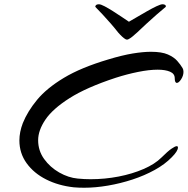

<svg xmlns="http://www.w3.org/2000/svg" viewBox="-20 -829 881 901"><path d="M743 -809Q749 -809 754 -806.5Q759 -804 758 -797Q740 -782 715 -760.5Q690 -739 666 -716.5Q642 -694 624 -677Q611 -665 601 -657Q591 -649 583 -645Q581 -644 579 -643.5Q577 -643 575 -643Q573 -643 569 -645Q555 -653 534 -677Q521 -694 501.5 -716.5Q482 -739 462 -760.5Q442 -782 427 -797Q428 -809 444 -809Q453 -809 471 -799.5Q489 -790 511 -776Q533 -762 553 -748.5Q573 -735 585 -727Q599 -735 622 -748.5Q645 -762 669.5 -776Q694 -790 714 -799.5Q734 -809 743 -809ZM375 52Q362 52 350 51.5Q338 51 326 50Q254 42 196.5 13Q139 -16 105 -63Q71 -110 71 -170Q71 -209 87 -251Q109 -306 154 -360.5Q199 -415 279.5 -463.5Q360 -512 488 -550Q554 -570 603 -578Q652 -586 688 -586Q739 -586 767.5 -573.5Q796 -561 811.5 -543.5Q827 -526 837 -509Q841 -502 841 -492Q841 -474 830 -457Q819 -440 810 -440Q800 -440 800 -462Q800 -483 778 -492.5Q756 -502 720 -502Q680 -502 628 -491.5Q576 -481 523 -464Q386 -419 306.5 -368.5Q227 -318 193 -267.5Q159 -217 159 -171Q159 -122 187 -83Q215 -44 258 -19.5Q301 5 345 9Q375 12 405 12Q472 12 536.5 -0.5Q601 -13 654 -36Q707 -59 738 -90Q767 -119 784.5 -131Q802 -143 809 -143Q815 -143 815 -137Q815 -120 786 -91Q754 -58 706 -31.5Q658 -5 601.5 13.5Q545 32 486.5 42Q428 52 375 52Z"/></svg>

Font: Grechen Fuemen
Style: Regular
Weight: 400
Designer: Robert E. Leuschke
Foundry: Robert E. Leuschke
Version: Version 1.010; ttfautohint (v1.8.3)